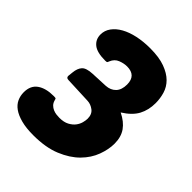

<svg xmlns="http://www.w3.org/2000/svg" viewBox="-204 -842 973 973"><g transform="rotate(45 282.5 -355.5)"><path d="M288 -573Q266 -573 241.5 -563.5Q217 -554 206 -527Q203 -519 201 -517Q199 -515 188 -515Q130 -515 104 -536Q78 -557 78 -592Q78 -621 95.5 -645Q113 -669 143.5 -686Q174 -703 215.5 -712Q257 -721 306 -721Q370 -721 412 -705.5Q454 -690 478.5 -665.5Q503 -641 512.5 -609Q522 -577 522 -544Q522 -494 501.5 -455.5Q481 -417 430 -385Q475 -363 497.5 -331Q520 -299 520 -251Q520 -210 503 -164Q486 -118 448 -79.5Q410 -41 348.5 -15.5Q287 10 198 10Q147 10 111 0.5Q75 -9 52.5 -25Q30 -41 20 -63Q10 -85 10 -110Q10 -158 42.5 -181Q75 -204 131 -204Q145 -204 146.5 -202Q148 -200 150 -192Q154 -177 163 -168Q172 -159 183.5 -154Q195 -149 207 -147.5Q219 -146 229 -146Q261 -146 281.5 -157Q302 -168 313.5 -183Q325 -198 329.5 -215Q334 -232 334 -244Q334 -276 313.5 -291.5Q293 -307 270 -308L127 -314Q111 -314 111 -328L114 -356Q117 -387 132 -404Q147 -421 191 -423L281 -427Q314 -429 333.5 -449.5Q353 -470 353 -508Q353 -573 288 -573Z"/></g></svg>

Font: PoetsenOne
Style: Regular
Weight: 400
Designer: Rodrigo Fuenzalida, Pablo Impallari
Foundry: Pablo Impallari, Rodrigo Fuenzalida
Version: Version 1.000; ttfautohint (v0.8) -G 200 -r 50